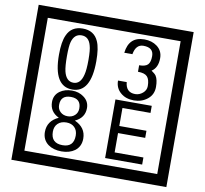

<svg xmlns="http://www.w3.org/2000/svg" viewBox="-106 -1075 1366 1281"><g transform="rotate(10 577.5 -435.0)"><path d="M1103 90H53V-960H1103ZM1028 15V-885H128V15ZM497 -656Q497 -442 371 -442Q244 -442 244 -656Q244 -744 265 -789Q294 -855 371 -855Q448 -855 477 -789Q497 -745 497 -656ZM444 -656Q444 -723 435 -752Q420 -809 371 -809Q322 -809 306 -752Q298 -723 298 -656Q298 -587 306 -553Q322 -488 371 -488Q419 -488 435 -554Q444 -587 444 -656ZM919 -556Q919 -504 880.5 -473Q842 -442 789 -442Q734 -442 700 -471Q662 -502 662 -554H721Q727 -485 790 -485Q818 -485 841 -504.5Q864 -524 864 -552Q864 -597 846 -616Q828 -635 783 -635V-679Q825 -679 841.5 -696Q858 -713 858 -754Q858 -812 789 -812Q738 -812 726 -744H671Q684 -855 788 -855Q839 -855 874 -829Q913 -800 913 -750Q913 -685 871 -658Q895 -642 903 -630Q919 -605 919 -556ZM501 -132Q501 -79 462 -49Q426 -23 372 -23Q317 -23 281 -49Q241 -79 241 -132Q241 -207 316 -241Q253 -271 253 -337Q253 -384 290 -411Q324 -435 372 -435Q419 -435 452 -410Q490 -383 490 -337Q490 -271 425 -241Q501 -207 501 -132ZM440 -326Q440 -392 372 -392Q303 -392 303 -326Q303 -297 322.5 -279Q342 -261 372 -261Q401 -261 420.5 -279Q440 -297 440 -326ZM448 -143Q448 -178 427.5 -198.5Q407 -219 372 -219Q336 -219 314.5 -198.5Q293 -178 293 -143Q293 -65 372 -65Q448 -65 448 -143ZM918 -30H667V-427H913V-379H723V-257H907V-209H723V-78H918Z"/></g></svg>

Font: Unicode BMP Fallback SIL
Style: Regular
Weight: 400
Foundry: NRSI, SIL International
Version: Version 5.1 Based on Unicode 5.1